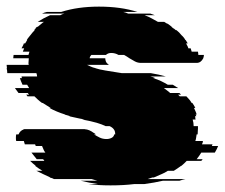

<svg xmlns="http://www.w3.org/2000/svg" viewBox="-29 -550 679 580"><path d="M620 -89H579Q573 -79 565 -69H583Q582 -67 579 -64H535Q531 -60 527.5 -56.5Q524 -53 519 -49H518Q513 -45 507.5 -41.5Q502 -38 496 -34H478Q469 -28 458 -23.5Q447 -19 436 -14H432Q429 -13 425.5 -12Q422 -11 417 -9H531Q527 -8 522.5 -7Q518 -6 513 -4H463Q450 -1 436 1.5Q422 4 407 6H377Q361 8 343 9Q325 10 305 10Q286 10 269.5 9Q253 8 238 6H267Q253 4 240 1.5Q227 -1 215 -4H265L248 -9H134Q131 -11 127.5 -12Q124 -13 120 -14H123Q112 -19 101.5 -24Q91 -29 81 -34H99Q93 -38 87.5 -41.5Q82 -45 77 -49H79Q74 -53 70 -56.5Q66 -60 62 -64H105Q104 -66 103 -67Q102 -68 101 -69H82Q78 -74 74 -79Q70 -84 66 -89H108Q104 -94 102 -99.5Q100 -105 98 -109H79Q77 -113 77 -114H46L43 -124H20Q19 -127 19 -133Q19 -141 20 -144H27Q32 -156 43 -159H41Q43 -160 48 -160H226Q227 -160 228.5 -159.5Q230 -159 231 -159H233Q241 -157 247.5 -153Q254 -149 261 -144H255Q263 -139 272 -134.5Q281 -130 293 -130Q301 -130 308 -133.5Q315 -137 316 -144H319V-145Q319 -154 315 -159Q311 -165 302 -169H290Q280 -174 263.5 -179Q247 -184 218 -189H227L211 -192Q203 -194 195 -195.5Q187 -197 179 -199H183L166 -204H168Q155 -208 143 -213Q131 -218 120 -224H124L100 -239H98Q91 -244 85.5 -249Q80 -254 75 -259H54Q53 -261 52 -262Q51 -263 50 -264H59Q56 -267 55 -269H27L16 -284H59L53 -294H39Q34 -305 31 -314H37Q37 -316 36.5 -317Q36 -318 36 -319H83Q83 -323 81 -329H-7Q-7 -333 -7.5 -336.5Q-8 -340 -9 -344H-8L-9 -354H58Q57 -356 57 -359Q57 -363 57.5 -366.5Q58 -370 58 -374H11L12 -384H57L60 -394H40Q41 -396 42 -399Q43 -402 44 -404H36Q38 -408 40 -411.5Q42 -415 43 -419H47L53 -429H52Q54 -433 57 -436.5Q60 -440 63 -444Q66 -448 69 -451.5Q72 -455 76 -459H74L79 -464H78Q79 -466 80.5 -467Q82 -468 83 -469H85L97 -479Q99 -481 100.5 -482Q102 -483 104 -484H85Q102 -495 122 -504H153Q156 -506 159 -507Q162 -508 166 -509H98Q102 -511 105.5 -512Q109 -513 113 -514H156Q181 -522 209.5 -526Q238 -530 270 -530Q303 -530 332 -526Q361 -522 386 -514H343Q347 -513 350.5 -512Q354 -511 358 -509H425L439 -504H408Q419 -500 429 -494.5Q439 -489 448 -484H467L475 -479H476Q480 -477 483.5 -474Q487 -471 490 -469H489L495 -464H496L502 -459H504Q513 -452 519 -444Q527 -437 531 -429H532L538 -419H533Q535 -415 537 -411.5Q539 -408 540 -404H547L550 -394H569L570 -387V-384H587Q587 -380 585 -374Q578 -360 565 -360H397Q387 -360 378.5 -364.5Q370 -369 362 -374Q355 -379 346 -384H329Q319 -390 307 -390Q297 -390 291 -384H247Q242 -379 242 -374H289Q289 -369 291 -364Q293 -359 300 -354H234Q239 -352 245 -349Q251 -346 260 -344H259Q271 -340 289.5 -337Q308 -334 333 -330Q335 -330 336.5 -329.5Q338 -329 339 -329H427Q439 -327 450.5 -324.5Q462 -322 472 -319H425Q429 -318 432.5 -317Q436 -316 440 -314H434Q447 -310 457.5 -305Q468 -300 478 -294H493L509 -284H466Q471 -280 476 -276.5Q481 -273 485 -269H513L518 -264H509L514 -259H534Q545 -248 550 -239H552Q555 -235 557 -231.5Q559 -228 561 -224H557Q559 -219 561.5 -214Q564 -209 565 -204H562L564 -199H560Q561 -197 561 -194Q561 -191 562 -189H553Q556 -179 556 -169H569V-162Q569 -158 568.5 -153.5Q568 -149 568 -144H565Q564 -139 563.5 -134Q563 -129 561 -124H584Q584 -119 581 -114H613Q611 -110 611 -109H630Q628 -104 625.5 -99Q623 -94 620 -89Z"/></svg>

Font: Rubik Glitch
Style: Regular
Weight: 400
Designer: Hubert and Fischer, NaN
Foundry: Hubert and Fischer, NaN
Version: Version 2.200